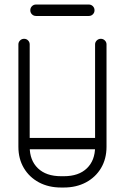

<svg xmlns="http://www.w3.org/2000/svg" viewBox="-20 -832 557 856"><path d="M403.9 -634.1Q403.9 -644.2 411.4 -651.6Q419 -659 429.4 -659Q440.1 -659 447.5 -651.6Q454.9 -644.2 454.9 -634.1V-177.6Q454.9 -124 430.6 -82.9Q406.2 -41.9 363.2 -18.9Q320.2 4 264.6 4H252.2Q196.6 4 153.6 -18.9Q110.6 -41.9 86.3 -82.9Q62 -124 62 -177.6V-634.1Q62 -644.2 69.4 -651.6Q76.8 -659 87.5 -659Q98.2 -659 105.3 -651.6Q112.4 -644.2 112.4 -634.1V-177.6Q112.4 -117 149.1 -81.7Q185.9 -46.4 252.2 -46.4H264.6Q331 -46.4 367.4 -81.7Q403.9 -117 403.9 -177.6ZM89.2 -166.6Q78.5 -166.6 71.4 -174Q64.4 -181.4 64.4 -192.1Q64.4 -202.2 71.4 -209.6Q78.5 -217 89.2 -217H427Q437.8 -217 445.1 -209.6Q452.5 -202.2 452.5 -192.1Q452.5 -181.4 445.1 -174Q437.8 -166.6 427 -166.6ZM375.9 -811.8Q386.6 -811.8 394 -804.4Q401.4 -797 401.4 -786.2Q401.4 -775.5 394 -768.1Q386.6 -760.8 375.9 -760.8H140.6Q129.9 -760.8 122.5 -768.1Q115.1 -775.5 115.1 -786.2Q115.1 -797 122.5 -804.4Q129.9 -811.8 140.6 -811.8Z"/></svg>

Font: Libertine-Super Thin
Style: Regular
Weight: 100
Designer: Bastien Sozeau
Foundry: NBR — Bastien Sozeau
Version: Version 2.003;gftools[0.9.33]